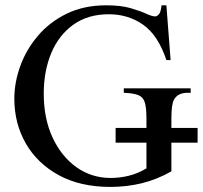

<svg xmlns="http://www.w3.org/2000/svg" viewBox="-20 -698 774 733"><path d="M734.4 -153.3H634.3V-43.9Q579.6 -12.7 521.5 1.5Q463.4 15.6 401.4 15.6Q286.6 15.6 204.3 -29.3Q122.1 -74.2 78.4 -150.6Q34.7 -227.1 34.7 -321.3Q34.7 -382.3 57.1 -445.1Q79.6 -507.8 124 -560.5Q168.5 -613.3 234.1 -645.5Q299.8 -677.7 385.7 -677.7Q441.4 -677.7 478.3 -667Q515.1 -656.2 537.8 -645.8Q560.5 -635.3 572.8 -635.3Q579.1 -635.3 586.7 -643.6Q594.2 -651.9 596.7 -677.7H615.2L631.3 -468.8H615.2Q583.5 -563.5 526.6 -603.5Q469.7 -643.6 395.5 -643.6Q315.4 -643.6 260 -603.8Q204.6 -564 176 -496.1Q147.5 -428.2 147 -342.8V-340.3Q147 -246.1 180.4 -173.6Q213.9 -101.1 271.7 -59.8Q329.6 -18.6 402.3 -18.6Q437.5 -18.6 471.9 -27.1Q506.3 -35.6 539.1 -55.2V-153.3H421.4V-209.5H539.1V-246.1Q539.1 -287.6 532.5 -307.9Q525.9 -328.1 507.3 -335.2Q488.8 -342.3 452.6 -343.8V-360.8H708V-343.8H696.8Q658.7 -343.8 644.5 -317.9Q634.3 -301.3 634.3 -246.1V-209.5H734.4Z"/></svg>

Font: BabelStone Roman
Style: Regular
Weight: 400
Designer: Walt Agee, Victor Gaultney, Peter Martin, Debbi Hosken, Becca Hirsbrunner (SIL); Andrew West (BabelStone)
Foundry: BabelStone
Version: Version 16.000